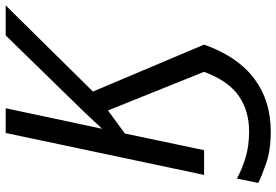

<svg xmlns="http://www.w3.org/2000/svg" viewBox="-172 -582 994 691"><g transform="rotate(-90 325.5 -237.0)"><path d="M197 240Q130 240 81.5 223Q33 206 12 195L28 118Q60 136 102.5 149Q145 162 198 162Q271 162 325 125Q379 88 412 0L273 -346L190 -285L130 0H41L192 -714H281L207 -367L269 -433L543 -714H651L341 -400L510 0Q467 121 387.5 180.5Q308 240 197 240Z"/></g></svg>

Font: Noto Sans
Style: Italic
Weight: 400
Italic angle: -12°
Designer: Monotype Design Team
Foundry: Monotype Imaging Inc.
Version: Version 2.013; ttfautohint (v1.8.4.7-5d5b)